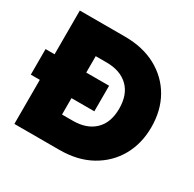

<svg xmlns="http://www.w3.org/2000/svg" viewBox="-154 -870 1046 1034"><g transform="rotate(30 369.0 -352.5)"><path d="M58 0V-705H338Q451 -705 533.5 -660Q616 -615 661 -536Q706 -457 706 -353Q706 -251 661 -171.5Q616 -92 533.5 -46Q451 0 338 0ZM2 -274V-433H397V-274ZM255 -172H322Q408 -172 457 -219Q506 -266 506 -353Q506 -441 457 -488Q408 -535 322 -535H255Z"/></g></svg>

Font: Parkinsans Light ExtraBold
Style: Regular
Weight: 800
Version: Version 1.000